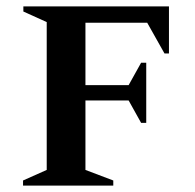

<svg xmlns="http://www.w3.org/2000/svg" viewBox="-20 -580 608 600"><path d="M52 0V-16L126 -49V-511L53 -544V-560H508V-413H494L440 -509H247V-314H382L421 -384H437V-196H421L382 -266H247V-49L334 -16V0Z"/></svg>

Font: Spectral SC SemiBold
Style: Regular
Weight: 600
Designer: Jean-Baptiste Levee
Foundry: Production Type
Version: Version 2.001